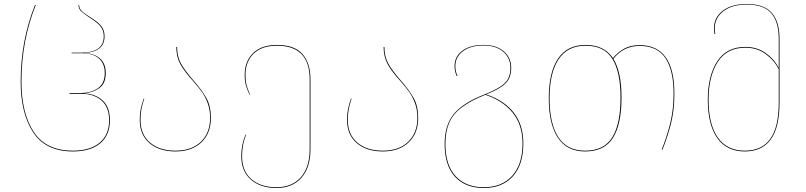

<svg xmlns="http://www.w3.org/2000/svg" viewBox="-20 -753 4056 966"><path d="M84 -342Q84 -548 156 -728H160Q88 -548 88 -342Q88 -183 150 -89Q212 5 347 5Q434 5 481.5 -35Q529 -75 529 -148Q529 -214 490.5 -247.5Q452 -281 390 -281H330V-285H386Q435 -285 471 -308Q507 -331 507 -386Q507 -433 477.5 -459Q448 -485 390 -485H340V-488H387Q502 -488 502 -570Q502 -603 483 -623.5Q464 -644 430 -665Q401 -684 388 -696.5Q375 -709 375 -728L378 -729Q378 -711 391.5 -697.5Q405 -684 432 -668Q468 -646 487 -625Q506 -604 506 -570Q506 -492 403 -486Q455 -484 483.5 -458.5Q512 -433 512 -386Q512 -332 479.5 -309.5Q447 -287 403 -283Q460 -281 496.5 -247.5Q533 -214 533 -148Q533 -73 484.5 -32Q436 9 347 9Q210 9 147 -87Q84 -183 84 -342Z M952 -350Q996 -300 1018.5 -259.5Q1041 -219 1041 -160Q1041 -82 993 -36.5Q945 9 863 9Q781 9 732 -33Q683 -75 683 -150Q683 -180 688 -204.5Q693 -229 703 -257H706Q696 -228 691.5 -203.5Q687 -179 687 -150Q687 -76 735 -35.5Q783 5 863 5Q944 5 990.5 -39.5Q1037 -84 1037 -160Q1037 -201 1025 -233.5Q1013 -266 996 -290Q979 -314 949 -348Q908 -393 887.5 -430Q867 -467 867 -517H871Q871 -468 891 -432.5Q911 -397 952 -350Z M1542 -354V-2Q1542 90 1496.5 141.5Q1451 193 1370 193Q1291 193 1242.5 151Q1194 109 1194 34Q1194 2 1199 -23Q1204 -48 1215 -75H1218Q1207 -47 1202.5 -21.5Q1198 4 1198 34Q1198 108 1245 148.5Q1292 189 1370 189Q1449 189 1493.5 139Q1538 89 1538 -2V-354Q1538 -523 1374 -523Q1297 -523 1256 -483Q1215 -443 1215 -376Q1215 -347 1220.5 -325.5Q1226 -304 1238 -278H1235Q1223 -303 1217 -324.5Q1211 -346 1211 -376Q1211 -444 1253 -485.5Q1295 -527 1374 -527Q1461 -527 1501.5 -481.5Q1542 -436 1542 -354Z M1995 -350Q2039 -300 2061.5 -259.5Q2084 -219 2084 -160Q2084 -82 2036 -36.5Q1988 9 1906 9Q1824 9 1775 -33Q1726 -75 1726 -150Q1726 -180 1731 -204.5Q1736 -229 1746 -257H1749Q1739 -228 1734.5 -203.5Q1730 -179 1730 -150Q1730 -76 1778 -35.5Q1826 5 1906 5Q1987 5 2033.5 -39.5Q2080 -84 2080 -160Q2080 -201 2068 -233.5Q2056 -266 2039 -290Q2022 -314 1992 -348Q1951 -393 1930.5 -430Q1910 -467 1910 -517H1914Q1914 -468 1934 -432.5Q1954 -397 1995 -350Z M2613 -31Q2613 76 2560 134.5Q2507 193 2414 193Q2322 193 2269.5 136.5Q2217 80 2217 -29Q2217 -122 2262.5 -178.5Q2308 -235 2418 -278Q2470 -299 2498 -317.5Q2526 -336 2537 -358Q2548 -380 2548 -413Q2548 -461 2512 -492.5Q2476 -524 2412 -524Q2348 -524 2309.5 -495.5Q2271 -467 2271 -420Q2271 -393 2282 -371L2278 -370Q2267 -394 2267 -420Q2267 -469 2306.5 -498Q2346 -527 2412 -527Q2478 -527 2515 -494.5Q2552 -462 2552 -413Q2552 -380 2541 -357.5Q2530 -335 2503 -316.5Q2476 -298 2426 -278Q2513 -250 2563 -188.5Q2613 -127 2613 -31ZM2609 -31Q2609 -126 2558.5 -187Q2508 -248 2422 -276Q2347 -246 2303 -212.5Q2259 -179 2240 -135Q2221 -91 2221 -29Q2221 78 2272.5 133.5Q2324 189 2414 189Q2505 189 2557 131.5Q2609 74 2609 -31Z M3373 -282Q3373 -201 3356.5 -134Q3340 -67 3313 0H3309Q3336 -67 3352.5 -135Q3369 -203 3369 -282Q3369 -399 3328 -460.5Q3287 -522 3198 -522Q3117 -522 3066 -457Q3107 -391 3107 -262Q3107 -128 3064 -59.5Q3021 9 2924 9Q2832 9 2786.5 -60.5Q2741 -130 2741 -258Q2741 -389 2787.5 -458Q2834 -527 2926 -527Q3019 -527 3064 -461Q3089 -491 3121 -508.5Q3153 -526 3198 -526Q3373 -526 3373 -282ZM3102 -262Q3102 -391 3061 -457Q3020 -523 2926 -523Q2836 -523 2790.5 -455Q2745 -387 2745 -258Q2745 -131 2789 -63Q2833 5 2924 5Q3019 5 3060.5 -62Q3102 -129 3102 -262Z M3902 -558V-235Q3902 9 3727 9Q3636 9 3588.5 -58.5Q3541 -126 3541 -252Q3541 -370 3588 -443.5Q3635 -517 3730 -517Q3789 -517 3832.5 -486Q3876 -455 3898 -411V-558Q3898 -643 3860.5 -686.5Q3823 -730 3737 -730Q3663 -730 3619.5 -696.5Q3576 -663 3576 -610Q3576 -597 3579 -582H3575Q3572 -597 3572 -610Q3572 -665 3616.5 -699Q3661 -733 3737 -733Q3824 -733 3863 -688.5Q3902 -644 3902 -558ZM3898 -235V-405Q3874 -451 3831 -482Q3788 -513 3730 -513Q3637 -513 3591 -441Q3545 -369 3545 -252Q3545 -127 3591.5 -61Q3638 5 3727 5Q3813 5 3855.5 -54.5Q3898 -114 3898 -235Z"/></svg>

Font: FiraGO Four
Style: Regular
Weight: 100
Designer: bBox Type
Foundry: bBox Type GmbH
Version: Version 1.001